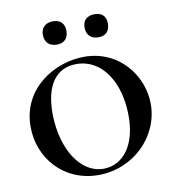

<svg xmlns="http://www.w3.org/2000/svg" viewBox="-76 -715 722 794"><g transform="rotate(-10 285.0 -317.5)"><path d="M199 -549C229 -549 247 -567 247 -599C247 -629 229 -647 199 -647C167 -647 148 -629 148 -599C148 -567 167 -549 199 -549ZM373 -549C404 -549 421 -567 421 -599C421 -629 404 -646 373 -646C342 -646 323 -629 323 -599C323 -567 342 -549 373 -549ZM275 12C422 12 538 -104 538 -240C538 -359 447 -480 300 -480C177 -480 32 -395 32 -233C32 -101 129 12 275 12ZM300 -10C202 -10 134 -122 131 -265C129 -389 177 -456 263 -456C372 -456 436 -348 439 -218C443 -86 382 -10 300 -10Z"/></g></svg>

Font: Cormorant SC Semi
Style: Regular
Weight: 600
Designer: Christian Thalmann (Catharsis Fonts)
Version: Version 1.000;PS 001.000;hotconv 1.0.70;makeotf.lib2.5.58329